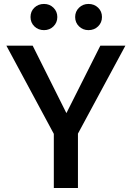

<svg xmlns="http://www.w3.org/2000/svg" viewBox="-20 -935 655 955"><path d="M603.6 -707.7 367.7 -270.3V0H247.7V-269.2L11.8 -707.7H142.6L310.3 -372.3L479 -707.7ZM131.8 -850.3Q131.8 -878.5 151 -896.9Q170.3 -915.4 199 -915.4Q226.7 -915.4 245.9 -896.7Q265.1 -877.9 265.1 -850.3Q265.1 -822.6 245.9 -803.8Q226.7 -785.1 199 -785.1Q170.3 -785.1 151 -803.8Q131.8 -822.6 131.8 -850.3ZM353.8 -850.3Q353.8 -877.9 373.1 -896.7Q392.3 -915.4 420 -915.4Q448.7 -915.4 467.9 -896.9Q487.2 -878.5 487.2 -850.3Q487.2 -822.6 467.9 -803.8Q448.7 -785.1 420 -785.1Q392.3 -785.1 373.1 -803.8Q353.8 -822.6 353.8 -850.3Z"/></svg>

Font: Fira Code Fixed Medium
Style: Regular
Weight: 500
Monospace: yes
Designer: Carrois Corporate, Edenspiekermann AG, Nikita Prokopov
Foundry: Carrois Corporate, Edenspiekermann AG, Nikita Prokopov
Version: Version 5.002